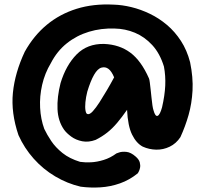

<svg xmlns="http://www.w3.org/2000/svg" viewBox="-20 -689 919 861"><path d="M341.8 148.2Q281.8 134.2 227.5 102Q173.2 69.8 131 22.4Q88.8 -25 62.8 -83Q28.8 -183.2 37.9 -273.2Q47 -363.2 91 -457Q131.5 -529.5 189.9 -577.8Q248.2 -626 323.4 -649.5Q398.5 -673 489.5 -668.2Q527.5 -667.2 569.1 -657.1Q610.8 -647 651.9 -627.2Q693 -607.5 728.8 -577.2Q764.5 -547 791.5 -505.4Q818.5 -463.8 832.5 -409.8Q846.5 -341.8 843.4 -283.1Q840.2 -224.5 825.6 -173.2Q811 -122 789 -74Q769.8 -45 740.8 -31.1Q711.8 -17.2 680.4 -17.9Q649 -18.5 620 -31.5Q591.2 -46.8 572.2 -85.5Q553.2 -124.2 549.8 -196.5Q527 -163.8 505.6 -138.4Q484.2 -113 461.2 -94.8Q438.2 -76.5 409 -61.8Q377.2 -50 348.9 -55.5Q320.5 -61 299.5 -76.4Q278.5 -91.8 267.2 -107.5Q240.2 -146 237.9 -199.6Q235.5 -253.2 251.5 -316.2Q275.8 -396.5 323.6 -445Q371.5 -493.5 446.8 -492Q515.5 -489.2 564.2 -453.1Q613 -417 648 -337.5Q650 -333.2 651.8 -319.4Q653.5 -305.5 655.5 -287.8Q657.5 -270 659.4 -251.1Q661.2 -232.2 663.5 -217Q665.8 -201.8 668.2 -195Q676.2 -165.2 686.9 -169.6Q697.5 -174 706.8 -208.2Q719 -261.2 721 -305.1Q723 -349 715.2 -390.5Q697 -449.8 662.6 -487Q628.2 -524.2 584.9 -542.2Q541.5 -560.2 494.2 -561Q434 -563.2 378.9 -546.6Q323.8 -530 279.8 -494.9Q235.8 -459.8 208 -405.8Q180.8 -360.5 169 -308.6Q157.2 -256.8 159.9 -205.8Q162.5 -154.8 178.5 -111Q190.8 -85 209.9 -56.5Q229 -28 260.2 -2.9Q291.5 22.2 339.2 36.8Q360.8 40 387.9 38.8Q415 37.5 445 28.2Q475 19 502 -1Q502 -1 514.5 -5.4Q527 -9.8 546.9 -7.9Q566.8 -6 588.5 13.2Q603.2 26 606.8 39.2Q610.2 52.5 608 63.4Q605.8 74.2 601.9 81.1Q598 88 598 88Q560.8 118.2 518.2 133.2Q475.8 148.2 430.9 151.1Q386 154 341.8 148.2ZM372.5 -177.5Q382 -174.5 396.2 -190.1Q410.5 -205.8 426 -230Q442 -255.2 458.5 -283Q475 -310.8 491.8 -342.2Q480.2 -370 466.2 -380.2Q452.2 -390.5 435.2 -385.8Q417.5 -381 401.8 -353.5Q386 -326 371.5 -278.2Q365.2 -253.5 363 -230.6Q360.8 -207.8 363.5 -193Q366.2 -178.2 372.5 -177.5Z"/></svg>

Font: Sour Gummy Black
Style: Regular
Weight: 900
Version: Version 1.000